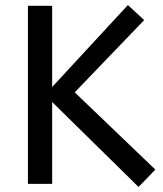

<svg xmlns="http://www.w3.org/2000/svg" viewBox="-20 -723 641 755"><path d="M273.9 -359.9 590.8 -56.2 524.9 12.2 185.1 -321.8V0H89.8V-700.2H185.1V-380.9L482.9 -703.1L546.9 -644Z"/></svg>

Font: ABeeZee
Style: Regular
Weight: 400
Designer: Anja Meiners
Foundry: Anja Meiners
Version: Version 1.002